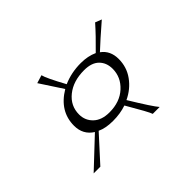

<svg xmlns="http://www.w3.org/2000/svg" viewBox="-85 -595 650 650"><g transform="rotate(-45 239.5 -270.0)"><path d="M414 -448 437 -439Q435 -437 421 -425Q407 -413 389 -397Q371 -381 354 -365Q383 -344 383 -304Q383 -265 361 -234.5Q339 -204 303 -187Q351 -108 366 -91H333Q329 -104 285 -179Q256 -169 221 -169Q186 -169 163 -180L81 -90H49L151 -186Q116 -208 116 -251Q116 -320 183 -360L130 -441L159 -450Q163 -432 198 -368Q237 -385 282 -385Q316 -385 342 -373Q385 -415 414 -448ZM345 -295Q345 -324 327 -342Q309 -360 273 -360Q221 -360 188 -333.5Q155 -307 155 -266Q155 -237 175.5 -217.5Q196 -198 233 -198Q283 -198 314 -226.5Q345 -255 345 -295Z"/></g></svg>

Font: Bilbo Swash Caps
Style: Regular
Weight: 400
Designer: Robert E. Leuschke
Foundry: Robert E. Leuschke
Version: Version 1.002